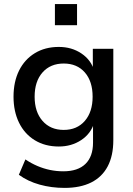

<svg xmlns="http://www.w3.org/2000/svg" viewBox="-20 -728 647 937"><path d="M295 189Q231 189 173.5 173Q116 157 72 125L104 50Q132 69 162.5 82Q193 95 224.5 101.5Q256 108 289 108Q360 108 397 72Q434 36 434 -32V-130H440Q424 -76 376.5 -44.5Q329 -13 267 -13Q200 -13 150 -43.5Q100 -74 73 -129Q46 -184 46 -256Q46 -329 73 -383.5Q100 -438 150 -468.5Q200 -499 267 -499Q330 -499 377.5 -467Q425 -435 440 -382H433V-490H533V-44Q533 32 505.5 84Q478 136 425 162.5Q372 189 295 189ZM291 -94Q356 -94 394 -138Q432 -182 432 -256Q432 -331 394 -374.5Q356 -418 291 -418Q226 -418 187.5 -374.5Q149 -331 149 -256Q149 -182 187.5 -138Q226 -94 291 -94ZM248 -605V-708H356V-605Z"/></svg>

Font: Nunito Sans 11pt SemiBold
Style: Regular
Weight: 600
Version: Version 3.101;gftools[0.9.27]